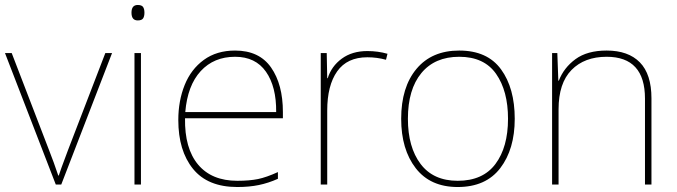

<svg xmlns="http://www.w3.org/2000/svg" viewBox="-20 -741 2720 771"><path d="M0 -528H27L177 -138Q196 -90 214 -36H216Q225 -61 227 -68L253 -138L403 -528H430L226 0H204Z M560 -690Q560 -675 554.5 -667Q549 -659 533 -659Q508 -659 508 -690Q508 -721 533 -721Q549 -721 554.5 -713Q560 -705 560 -690ZM546 0H520V-528H546Z M1116 -291V-266H723Q721 -145 775.5 -80Q830 -15 933 -15Q982 -15 1016 -22Q1050 -29 1096 -50V-23Q1058 -6 1019.5 2Q981 10 933 10Q814 10 755 -63Q696 -136 696 -259Q696 -336 721.5 -399.5Q747 -463 798.5 -500.5Q850 -538 924 -538Q1021 -538 1068.5 -470Q1116 -402 1116 -291ZM724 -291H1089Q1090 -393 1048 -453Q1006 -513 924 -513Q839 -513 786 -455.5Q733 -398 724 -291Z M1536 -525 1530 -501Q1494 -511 1455 -511Q1374 -511 1334 -454.5Q1294 -398 1294 -297V0H1268V-528H1292L1294 -427H1296Q1311 -475 1352.5 -505.5Q1394 -536 1455 -536Q1498 -536 1536 -525Z M1818 10Q1708 10 1649.5 -65.5Q1591 -141 1591 -264Q1591 -391 1652.5 -464.5Q1714 -538 1824 -538Q1937 -538 1992 -462.5Q2047 -387 2047 -264Q2047 -142 1989 -66Q1931 10 1818 10ZM1818 -15Q1919 -15 1969.5 -82.5Q2020 -150 2020 -264Q2020 -376 1972 -444.5Q1924 -513 1824 -513Q1726 -513 1672 -447.5Q1618 -382 1618 -264Q1618 -150 1669 -82.5Q1720 -15 1818 -15Z M2596 -346V0H2570V-345Q2570 -513 2416 -513Q2327 -513 2275 -460Q2223 -407 2223 -302V0H2197V-528H2218L2222 -417H2224Q2244 -469 2291 -503.5Q2338 -538 2416 -538Q2503 -538 2549.5 -490.5Q2596 -443 2596 -346Z"/></svg>

Font: Noto Sans UI Thin
Style: Regular
Weight: 250
Designer: Monotype Design Team
Foundry: Monotype Imaging Inc.
Version: Version 1.001